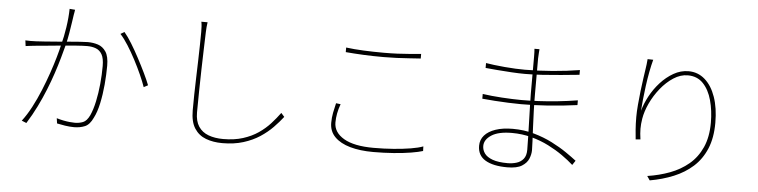

<svg xmlns="http://www.w3.org/2000/svg" viewBox="-48 -1017 5095 1291"><g transform="rotate(5 2500.0 -371.5)"><path d="M414 -771Q413 -763 411.5 -754.5Q410 -746 408 -735Q406 -722 401 -687.5Q396 -653 389 -611.5Q382 -570 373 -533Q362 -491 348 -441Q334 -391 315.5 -335.5Q297 -280 273.5 -221.5Q250 -163 220.5 -103Q191 -43 154 16L122 3Q155 -40 184.5 -96Q214 -152 239 -213Q264 -274 284.5 -333.5Q305 -393 319.5 -444Q334 -495 342 -531Q356 -583 366 -649Q376 -715 377 -774ZM758 -651Q782 -623 809 -579Q836 -535 862.5 -485Q889 -435 911.5 -388.5Q934 -342 947 -308L919 -293Q907 -328 886 -375Q865 -422 839 -471.5Q813 -521 785.5 -564.5Q758 -608 732 -636ZM99 -537Q119 -536 135 -536Q151 -536 171 -537Q192 -538 227.5 -540.5Q263 -543 305.5 -546.5Q348 -550 389.5 -553.5Q431 -557 465.5 -559.5Q500 -562 518 -562Q555 -562 587.5 -551.5Q620 -541 641 -509.5Q662 -478 662 -415Q662 -355 656 -287.5Q650 -220 637 -159.5Q624 -99 603 -59Q581 -11 548.5 2.5Q516 16 475 16Q447 16 414.5 11Q382 6 360 1L355 -34Q378 -27 400.5 -22.5Q423 -18 443 -16Q463 -14 478 -14Q508 -14 533.5 -24Q559 -34 578 -74Q596 -114 608 -170Q620 -226 626 -288.5Q632 -351 632 -410Q632 -462 617 -488.5Q602 -515 576 -525Q550 -535 517 -535Q489 -535 442 -531.5Q395 -528 342 -523Q289 -518 243.5 -513.5Q198 -509 173 -507Q160 -506 140 -503.5Q120 -501 104 -499Z M1309 -765Q1306 -747 1305 -732Q1304 -717 1303 -697Q1302 -653 1299.5 -587.5Q1297 -522 1295.5 -447Q1294 -372 1292.5 -296Q1291 -220 1291 -155Q1291 -96 1315 -60Q1339 -24 1382 -8Q1425 8 1481 8Q1556 8 1614.5 -10.5Q1673 -29 1717.5 -59.5Q1762 -90 1795.5 -127Q1829 -164 1856 -201L1878 -176Q1851 -141 1814.5 -103.5Q1778 -66 1730 -34.5Q1682 -3 1619.5 16.5Q1557 36 1478 36Q1416 36 1367 17.5Q1318 -1 1289.5 -45Q1261 -89 1261 -167Q1261 -216 1262 -272.5Q1263 -329 1265 -388Q1267 -447 1268.5 -503.5Q1270 -560 1271 -610Q1272 -660 1272 -697Q1272 -717 1271 -734Q1270 -751 1267 -765Z M2252 -677Q2305 -670 2371 -667Q2437 -664 2508 -664Q2555 -664 2599.5 -666Q2644 -668 2684 -671.5Q2724 -675 2758 -678V-647Q2725 -645 2684 -642Q2643 -639 2598 -637Q2553 -635 2508 -635Q2436 -635 2372.5 -638Q2309 -641 2252 -646ZM2248 -294Q2236 -262 2230 -230.5Q2224 -199 2224 -169Q2224 -102 2293 -61.5Q2362 -21 2494 -21Q2565 -21 2629 -26Q2693 -31 2744.5 -39.5Q2796 -48 2827 -60L2828 -29Q2800 -20 2749 -11.5Q2698 -3 2632 2Q2566 7 2494 7Q2405 7 2338 -12Q2271 -31 2233.5 -69Q2196 -107 2196 -164Q2196 -199 2202.5 -232.5Q2209 -266 2217 -298Z M3548 -779Q3547 -768 3546 -754.5Q3545 -741 3544 -716Q3544 -705 3544 -678.5Q3544 -652 3544 -617Q3544 -582 3544 -545.5Q3544 -509 3544 -477Q3544 -419 3546 -360.5Q3548 -302 3550.5 -250Q3553 -198 3555 -158.5Q3557 -119 3557 -98Q3557 -71 3545 -41Q3533 -11 3499.5 10Q3466 31 3401 31Q3305 31 3252.5 -0.5Q3200 -32 3200 -97Q3200 -138 3226 -167.5Q3252 -197 3300.5 -213.5Q3349 -230 3416 -230Q3492 -230 3559.5 -211Q3627 -192 3684 -163Q3741 -134 3784.5 -104Q3828 -74 3855 -53L3835 -23Q3803 -52 3759 -83Q3715 -114 3661.5 -141Q3608 -168 3545.5 -185Q3483 -202 3413 -202Q3322 -202 3275 -171.5Q3228 -141 3228 -98Q3228 -71 3244.5 -48Q3261 -25 3299 -11Q3337 3 3401 3Q3432 3 3460.5 -5.5Q3489 -14 3507 -36Q3525 -58 3525 -98Q3525 -133 3523.5 -185Q3522 -237 3520.5 -293Q3519 -349 3517.5 -398Q3516 -447 3516 -477Q3516 -509 3516 -540Q3516 -571 3516 -602Q3516 -633 3516 -664.5Q3516 -696 3516 -727Q3516 -739 3515.5 -756Q3515 -773 3514 -779ZM3198 -655Q3220 -651 3253.5 -647Q3287 -643 3325 -639.5Q3363 -636 3399 -634.5Q3435 -633 3462 -633Q3551 -633 3648.5 -641Q3746 -649 3831 -663V-631Q3770 -625 3707.5 -619Q3645 -613 3583.5 -609Q3522 -605 3463 -605Q3426 -605 3375 -608Q3324 -611 3276 -615Q3228 -619 3198 -622ZM3194 -446Q3223 -442 3256 -438.5Q3289 -435 3324 -433Q3359 -431 3392.5 -429.5Q3426 -428 3456 -428Q3509 -428 3570.5 -431Q3632 -434 3699.5 -441Q3767 -448 3835 -459V-427Q3785 -420 3735 -415Q3685 -410 3637 -406.5Q3589 -403 3543.5 -401.5Q3498 -400 3456 -400Q3417 -400 3371 -402Q3325 -404 3279 -407Q3233 -410 3194 -414Z M4316 -775Q4306 -738 4297 -691Q4288 -644 4281.5 -595Q4275 -546 4270.5 -502Q4266 -458 4264 -426Q4277 -474 4304.5 -525.5Q4332 -577 4371.5 -620.5Q4411 -664 4459 -691.5Q4507 -719 4560 -719Q4623 -719 4670 -678Q4717 -637 4743 -563Q4769 -489 4769 -389Q4769 -287 4738 -213.5Q4707 -140 4652 -90.5Q4597 -41 4523 -10.5Q4449 20 4363 35L4344 7Q4424 -5 4495 -31.5Q4566 -58 4621 -104Q4676 -150 4707.5 -220Q4739 -290 4739 -387Q4739 -468 4720 -537.5Q4701 -607 4661 -649Q4621 -691 4557 -691Q4508 -691 4461 -660.5Q4414 -630 4375 -581.5Q4336 -533 4310.5 -478Q4285 -423 4277 -374Q4271 -337 4271 -306Q4271 -275 4277 -234L4245 -231Q4242 -259 4239 -297Q4236 -335 4236 -382Q4236 -418 4240 -464.5Q4244 -511 4249.5 -558.5Q4255 -606 4261 -646Q4267 -686 4270 -708Q4273 -725 4274.5 -740Q4276 -755 4278 -776Z"/></g></svg>

Font: Shanggu Sans SC VF
Style: Regular
Weight: 250
Designer: GuiWonder
Version: Version 1.021